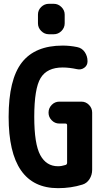

<svg xmlns="http://www.w3.org/2000/svg" viewBox="-20 -980 540 1010"><path d="M237.3 -960H262.7Q286.1 -960 303.2 -942.9Q320.3 -925.8 320.3 -903.3V-857.4Q320.3 -834 303.2 -816.9Q286.1 -799.8 262.7 -799.8H237.3Q213.9 -799.8 196.8 -816.9Q179.7 -834 179.7 -857.4V-903.3Q179.7 -926.8 196.8 -943.4Q213.9 -960 237.3 -960ZM408.2 -445.3Q431.6 -445.3 448.2 -428.2Q464.8 -411.1 464.8 -387.7V-86.9Q464.8 -59.6 450.7 -37.6Q436.5 -15.6 413.1 -8.8Q353.5 9.8 285.2 9.8Q25.4 9.8 25.4 -365.2Q25.4 -561.5 94.7 -650.9Q164.1 -740.2 309.6 -740.2Q347.7 -740.2 385.7 -732.4Q411.1 -727.5 425.8 -706.1Q440.4 -684.6 440.4 -658.2V-657.2Q440.4 -635.7 423.3 -623.5Q406.2 -611.3 384.8 -616.2Q343.8 -625 309.6 -625Q227.5 -625 193.8 -569.8Q160.2 -514.6 160.2 -365.2Q160.2 -222.7 191.9 -164.1Q223.6 -105.5 285.2 -105.5Q303.7 -105.5 325.2 -112.3Q333 -115.2 333 -124V-321.3Q333 -330.1 324.2 -330.1H292Q268.6 -330.1 252 -347.2Q235.4 -364.3 235.4 -386.7V-387.7Q235.4 -411.1 252 -428.2Q268.6 -445.3 292 -445.3Z"/></svg>

Font: Rounded Mgen+ 2m bold
Style: Bold
Weight: 700
Designer: [Source Han Sans]
Ryoko NISHIZUKA  (kana & ideographs); Paul D. Hunt (Latin, Greek & Cyrillic); Wenlong ZHANG  (bopomofo
Version: Version 1.059.20150602